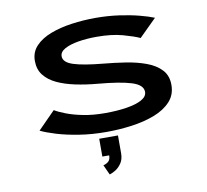

<svg xmlns="http://www.w3.org/2000/svg" viewBox="-100 -817 1300 1205"><g transform="rotate(-10 550.0 -214.5)"><path d="M529 11Q437 11 356.8 -1.8Q276.5 -14.5 214.8 -33.2Q153 -52 116.5 -70L226.5 -181.5Q251.5 -166 296.5 -148.8Q341.5 -131.5 403.2 -119.2Q465 -107 541 -107Q619 -107 680 -116.8Q741 -126.5 776 -146Q811 -165.5 811 -195Q811 -239.5 740 -261.8Q669 -284 527.5 -296.5Q453.5 -303 387.8 -316.8Q322 -330.5 271.5 -354.2Q221 -378 192.2 -415Q163.5 -452 163.5 -506Q163.5 -562 199.8 -600.2Q236 -638.5 296.8 -661.8Q357.5 -685 432.5 -695.5Q507.5 -706 585 -706Q662.5 -706 733.5 -696Q804.5 -686 861.2 -671.2Q918 -656.5 953 -642L842.5 -532.5Q804.5 -550 735.8 -569Q667 -588 570 -588Q508 -588 454.2 -579Q400.5 -570 367.2 -551.8Q334 -533.5 334 -505.5Q334 -466.5 396.2 -446.5Q458.5 -426.5 582 -415Q653.5 -408.5 724.2 -397.5Q795 -386.5 853.2 -365Q911.5 -343.5 946.5 -306.2Q981.5 -269 981.5 -209.5Q981.5 -146.5 942.2 -104Q903 -61.5 837.5 -36.2Q772 -11 691.5 0Q611 11 529 11ZM476.5 158.5V45H596V158.5Q596 196.5 579 221.5Q562 246.5 540 259.8Q518 273 502.5 277L473.5 213.5Q490.5 210 505.2 198.2Q520 186.5 520 158.5Z"/></g></svg>

Font: Trispace Expanded SemiBold
Style: Regular
Weight: 600
Width: 7
Designer: Tyler Finck
Foundry: Etcetera Type Company
Version: Version 1.210; ttfautohint (v1.8.3)